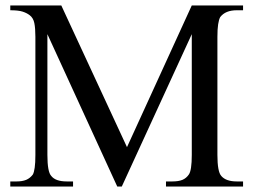

<svg xmlns="http://www.w3.org/2000/svg" viewBox="-20 -682 930 702"><path d="M586.9 0V-18.6H609.9Q632.8 -18.6 647 -24.4Q661.1 -30.3 670.4 -43.9Q681.2 -59.1 681.2 -115.7V-557.1L425.3 0H408.7L153.3 -557.1V-115.7Q153.3 -53.2 167.5 -38.6Q183.1 -18.6 224.1 -18.6H247.1V0H17.6V-18.6H40.5Q61.5 -18.6 75.7 -24.4Q89.8 -30.3 100.1 -43.9Q104.5 -51.8 106.9 -69.1Q109.4 -86.4 109.4 -115.7V-547.4Q109.4 -578.6 105.5 -597.7Q101.6 -616.7 88.4 -626.5Q77.6 -634.8 62.3 -639.6Q46.9 -644.5 17.6 -644.5V-662.1H204.1L444.3 -144L681.2 -662.1H868.7V-644.5H845.7Q804.2 -644.5 785.2 -619.6Q780.3 -610.8 777.6 -593.3Q774.9 -575.7 774.9 -547.4V-115.7Q774.9 -54.2 789.1 -38.6Q806.2 -18.6 845.7 -18.6H868.7V0Z"/></svg>

Font: Doulos SIL Am
Style: Regular
Weight: 400
Designer: Walt Agee, Victor Gaultney, Peter Martin, Debbi Hosken, Becca Hirsbrunner
Foundry: SIL International
Version: Version 5.000